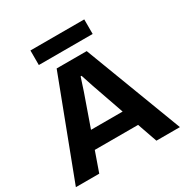

<svg xmlns="http://www.w3.org/2000/svg" viewBox="-203 -1080 1201 1245"><g transform="rotate(-30 398.0 -457.5)"><path d="M8 0 285 -729H510L787 0H611L432 -513L401 -607H394L363 -512L183 0ZM223 -148 264 -273H531L571 -148ZM196 -806V-915H599V-806Z"/></g></svg>

Font: Mona Sans SemiExpanded
Style: Bold
Weight: 700
Width: 6
Designer: Deni Anggara
Foundry: GitHub
Version: Version 2.000